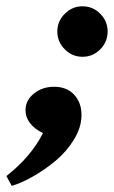

<svg xmlns="http://www.w3.org/2000/svg" viewBox="-79 -442 363 613"><path d="M184.6 -260.7Q151.4 -260.7 127.7 -284.7Q104 -308.6 104 -341.3Q104 -374 127.7 -397.9Q151.4 -421.9 184.6 -421.9Q217.3 -421.9 241 -398.2Q264.6 -374.5 264.6 -341.3Q264.6 -308.1 241 -284.4Q217.3 -260.7 184.6 -260.7ZM-41.5 151.4 -58.6 120.1Q20.5 58.1 58.1 -17.1Q30.8 -30.3 16.6 -49.3Q2.4 -68.4 2.4 -89.8Q2.4 -121.6 29.3 -143.3Q56.2 -165 93.8 -165Q133.8 -165 157.5 -139.9Q181.2 -114.7 181.2 -74.7Q181.2 -35.6 157.2 3.4Q133.3 42.5 97.9 71.8Q62.5 101.1 25.6 121.8Q-11.2 142.6 -41.5 151.4Z"/></svg>

Font: Elstob 14pt
Style: Bold Italic
Weight: 700
Italic angle: -20°
Designer: Peter S. Baker
Version: Version 1.015